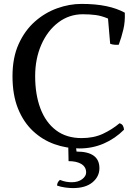

<svg xmlns="http://www.w3.org/2000/svg" viewBox="-20 -740 686 983"><path d="M592 -109Q605 -105 609.5 -96Q614 -87 615 -76Q569 -30 511 -5Q453 20 387 20Q320 20 258.5 -2Q197 -24 148.5 -69.5Q100 -115 72 -184.5Q44 -254 44 -350Q44 -445 75.5 -514.5Q107 -584 158.5 -629.5Q210 -675 272.5 -697.5Q335 -720 397 -720Q470 -720 524.5 -708.5Q579 -697 619 -675Q621 -629 611.5 -589Q602 -549 588 -511Q578 -510 566 -511Q554 -512 544 -516L533 -645Q500 -659 470 -663Q440 -667 404 -667Q334 -667 278.5 -625Q223 -583 191.5 -511Q160 -439 160 -350Q160 -256 187 -184.5Q214 -113 267 -73Q320 -33 398 -33Q460 -33 507 -55Q554 -77 592 -109ZM372 36Q489 36 489 121Q489 164 453.5 193.5Q418 223 353 223Q337 223 314 220Q291 217 272 210Q273 192 287 181Q304 188 319 190.5Q334 193 347 193Q380 193 400.5 177.5Q421 162 421 143Q421 115 397 100Q373 85 331 85L329 -18L365 -13Z"/></svg>

Font: Alike
Style: Regular
Weight: 400
Designer: Sveta Sebyakina
Foundry: Cyreal (www.cyreal.org)
Version: Version 1.301; ttfautohint (v1.8.4.7-5d5b)